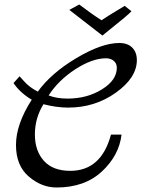

<svg xmlns="http://www.w3.org/2000/svg" viewBox="-20 -823 668 853"><path d="M510 -632Q547 -632 567.5 -611.5Q588 -591 588 -556Q588 -478 495 -411.5Q402 -345 283 -345Q231 -345 173 -360Q135 -298 135 -225.5Q135 -153 175 -108.5Q215 -64 292 -64Q430 -64 473 -225H520Q509 -132 432.5 -61Q356 10 231 10Q165 10 108 -38.5Q51 -87 51 -179Q51 -271 121 -380Q70 -410 40 -454L67 -484Q74 -477 86 -463Q109 -436 148 -416Q207 -498 319.5 -565Q432 -632 510 -632ZM280 -385Q367 -385 433 -426Q499 -467 499 -522Q499 -541 485.5 -552.5Q472 -564 451 -564Q390 -564 315 -515.5Q240 -467 196 -399Q232 -385 280 -385ZM435 -665 288 -779 332 -803Q387 -761 431 -733Q449 -746 534 -797L564 -773Q549 -756 462 -687Z"/></svg>

Font: Marck Script
Style: Regular
Weight: 400
Designer: Denis Masharov, Marck Fogel
Foundry: Denis Masharov
Version: Version 1.002